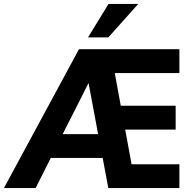

<svg xmlns="http://www.w3.org/2000/svg" viewBox="-66 -955 980 975"><path d="M-46 0 335 -705H845V-584H472L510 -621L555 -376L503 -418H826V-297H530L562 -339L610 -78L558 -121H845V0H484L447 -198L493 -153H158L212 -193L115 0ZM383 -532 234 -238 231 -274H469L440 -232L384 -532ZM381 -765 485 -935H636L484 -765Z"/></svg>

Font: Nunito Sans 12pt ExtraLight
Style: Weight 830 Width 84 Optical size 12.0 YTLC 445
Weight: 830
Width: 4
Designer: Vernon Adams
Foundry: Vernon Adams
Version: Version 3.101;gftools[0.9.27]